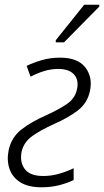

<svg xmlns="http://www.w3.org/2000/svg" viewBox="-20 -786 442 816"><path d="M157 10Q100 10 66 -11.5Q32 -33 20 -69.5Q8 -106 17 -149Q29 -203 71.5 -236Q114 -269 176 -296Q231 -321 265 -344.5Q299 -368 307 -406Q316 -445 295 -469Q274 -493 228 -493Q196 -493 166 -483.5Q136 -474 110 -460L93 -506Q122 -520 158 -530.5Q194 -541 235 -541Q311 -541 343 -499Q375 -457 362 -398Q351 -347 310 -316Q269 -285 212 -260Q150 -232 115.5 -206.5Q81 -181 72 -142Q63 -98 85 -68Q107 -38 164 -38Q198 -38 231 -47.5Q264 -57 293 -71V-21Q267 -8 232 1Q197 10 157 10ZM217 -615 338 -766H402V-758L252 -606H217Z"/></svg>

Font: Noto Sans SemiCondensed Light
Style: Italic
Weight: 300
Width: 4
Italic angle: -12°
Designer: Monotype Design Team
Foundry: Monotype Imaging Inc.
Version: Version 2.013; ttfautohint (v1.8.4.7-5d5b)